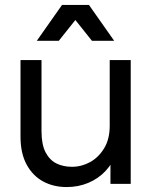

<svg xmlns="http://www.w3.org/2000/svg" viewBox="-20 -744 617 777"><path d="M509 -501V0H427V-141L451 -126Q437 -84 407.5 -52.5Q378 -21 337.5 -4Q297 13 250 13Q196 13 154 -10Q112 -33 87.5 -78.5Q63 -124 63 -191V-501H148V-213Q148 -159 164.5 -127.5Q181 -96 208.5 -82.5Q236 -69 271 -69Q310 -69 344.5 -88Q379 -107 401.5 -144Q424 -181 424 -235V-501ZM129 -579 231 -724H340L442 -579H352L285 -663L218 -579Z"/></svg>

Font: Fustat Medium
Style: Regular
Weight: 500
Designer: Mohamed Gaber, Khaled Hosny, Laura Garcia Mut
Foundry: Kief Type Foundry, Alif Type Foundry, Hard Type Foundry
Version: Version 1.007